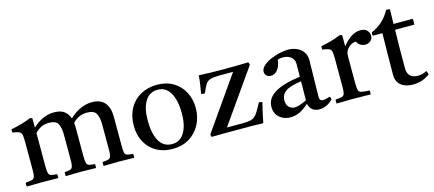

<svg xmlns="http://www.w3.org/2000/svg" viewBox="-48 -1022 3313 1464"><g transform="rotate(-15 1609.0 -289.5)"><path d="M634 1Q631 -15 634 -30Q664 -32 679 -36.5Q694 -41 699.5 -56Q705 -71 705 -104V-306Q705 -365 687.5 -395Q670 -425 616 -425Q549 -425 502 -375Q504 -359 504 -341V-114Q504 -75 508.5 -58Q513 -41 528 -36.5Q543 -32 574 -30Q576 -15 574 1Q546 1 518 0Q490 -1 452 -1Q415 -1 387.5 0Q360 1 335 1Q332 -15 335 -30Q364 -32 378.5 -36.5Q393 -41 398 -56Q403 -71 403 -104V-306Q403 -365 386 -395Q369 -425 314 -425Q251 -425 204 -374V-114Q204 -75 208.5 -58Q213 -41 228.5 -36.5Q244 -32 276 -30Q278 -15 276 1Q248 1 218.5 0Q189 -1 151 -1Q115 -1 86 0Q57 1 27 1Q24 -15 27 -30Q61 -32 77 -36.5Q93 -41 98 -56Q103 -71 103 -104V-328Q103 -367 99.5 -386Q96 -405 80.5 -412.5Q65 -420 28 -425Q25 -439 28 -451Q70 -459 109 -470Q148 -481 186 -497L203 -491V-417Q284 -492 372 -492Q427 -492 455 -469Q483 -446 494 -412Q537 -453 582 -472.5Q627 -492 673 -492Q739 -492 772.5 -453Q806 -414 806 -341V-114Q806 -75 810 -58Q814 -41 829 -36.5Q844 -32 875 -30Q878 -15 875 1Q847 1 819 0Q791 -1 754 -1Q716 -1 687.5 0Q659 1 634 1Z M1177 12Q1104 12 1049.5 -19.5Q995 -51 965 -106.5Q935 -162 935 -234Q935 -312 966.5 -370Q998 -428 1055 -460Q1112 -492 1186 -492Q1259 -492 1313 -460Q1367 -428 1397 -372Q1427 -316 1427 -245Q1427 -172 1395.5 -113.5Q1364 -55 1308 -21.5Q1252 12 1177 12ZM1048 -246Q1048 -144 1081.5 -84.5Q1115 -25 1182 -25Q1246 -25 1280 -81.5Q1314 -138 1314 -233Q1314 -334 1280 -394Q1246 -454 1181 -454Q1117 -454 1082.5 -399Q1048 -344 1048 -246Z M1894 1Q1850 -1 1815 -1Q1780 -1 1754 -1H1637Q1606 -1 1568 -1Q1530 -1 1487 0Q1482 -10 1482 -21L1773 -437H1669Q1619 -437 1594 -429.5Q1569 -422 1555 -400Q1541 -378 1523 -334Q1508 -332 1494 -337Q1501 -378 1506.5 -414Q1512 -450 1513 -479Q1556 -477 1608 -475.5Q1660 -474 1715 -474Q1759 -474 1811 -475Q1863 -476 1903 -477Q1910 -467 1910 -455L1618 -39H1740Q1776 -39 1798 -43Q1820 -47 1835.5 -59Q1851 -71 1866 -95.5Q1881 -120 1902 -161Q1918 -161 1929 -156Q1919 -117 1910.5 -77.5Q1902 -38 1894 1Z M2336 10Q2270 10 2253 -56Q2182 12 2108 12Q2057 12 2021.5 -18.5Q1986 -49 1986 -103Q1986 -235 2255 -269Q2255 -293 2255.5 -318Q2256 -343 2256 -371Q2256 -406 2230.5 -425.5Q2205 -445 2169 -445Q2143 -445 2125 -437Q2125 -414 2115 -390Q2105 -366 2087.5 -349.5Q2070 -333 2045 -333Q2023 -333 2010.5 -345.5Q1998 -358 1998 -376Q1998 -400 2020.5 -421.5Q2043 -443 2078 -458.5Q2113 -474 2151 -483Q2189 -492 2219 -492Q2256 -492 2287.5 -478.5Q2319 -465 2338.5 -438.5Q2358 -412 2358 -373Q2358 -349 2357 -310.5Q2356 -272 2355.5 -228.5Q2355 -185 2354 -146Q2353 -107 2353 -83Q2353 -51 2381 -51Q2399 -51 2436 -63Q2440 -58 2441.5 -52Q2443 -46 2444 -41Q2419 -14 2391.5 -2Q2364 10 2336 10ZM2253 -83 2255 -233Q2163 -221 2128.5 -194Q2094 -167 2094 -125Q2094 -90 2112.5 -71.5Q2131 -53 2159 -53Q2177 -53 2199.5 -61Q2222 -69 2253 -83Z M2473 1Q2470 -15 2473 -30Q2507 -32 2523 -36.5Q2539 -41 2544 -56Q2549 -71 2549 -104V-328Q2549 -367 2545.5 -386Q2542 -405 2526.5 -412.5Q2511 -420 2474 -425Q2471 -439 2474 -451Q2514 -459 2552 -469.5Q2590 -480 2632 -497L2649 -491V-403Q2719 -492 2792 -492Q2827 -492 2844 -473.5Q2861 -455 2861 -432Q2861 -405 2843 -390.5Q2825 -376 2802 -376Q2783 -376 2764.5 -386Q2746 -396 2737 -417Q2703 -417 2676.5 -390.5Q2650 -364 2650 -329V-114Q2650 -75 2654.5 -58Q2659 -41 2678.5 -36.5Q2698 -32 2742 -30Q2744 -16 2742 1Q2708 1 2672 0Q2636 -1 2598 -1Q2561 -1 2532.5 0Q2504 1 2473 1Z M3075 12Q3015 12 2980 -16.5Q2945 -45 2945 -99Q2945 -187 2946.5 -269Q2948 -351 2949 -427H2873Q2870 -442 2873 -454Q2972 -496 3022 -591Q3030 -591 3038 -590.5Q3046 -590 3052 -589Q3051 -563 3050.5 -534Q3050 -505 3049 -473H3201Q3204 -451 3201 -427H3049Q3047 -357 3046.5 -279.5Q3046 -202 3046 -124Q3046 -43 3130 -43Q3166 -43 3197 -62Q3206 -50 3208 -32Q3149 12 3075 12Z"/></g></svg>

Font: Tiro Kannada
Style: Regular
Weight: 400
Designer: Kannada: John Hudson & Fiona Ross. Latin: John Hudson.
Foundry: Tiro Typeworks Ltd.
Version: Version 1.52